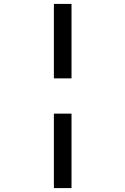

<svg xmlns="http://www.w3.org/2000/svg" viewBox="-20 -850 640 980"><path d="M255 -450V-830H345V-450ZM255 110V-270H345V110Z"/></svg>

Font: Tiny
Style: Regular
Weight: 400
Designer: Philipp Nurullin, Konstantin Bulenkov
Foundry: JetBrains
Version: Version 2.251; ttfautohint (v1.8.4.7-5d5b)